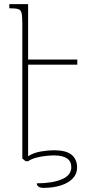

<svg xmlns="http://www.w3.org/2000/svg" viewBox="-20 -780 430 929"><path d="M354 -467H116V-24Q142 -41 177.5 -47Q213 -53 241 -53Q299 -53 326 -31.5Q353 -10 353 31Q353 61 332.5 83Q312 105 275 117Q238 129 190 129Q175 129 166.5 123Q158 117 158 107Q233 107 279 87.5Q325 68 325 29Q325 -28 241 -28Q225 -28 201.5 -25.5Q178 -23 155 -17Q132 -11 116 0H104L88 -13V-666Q88 -701 84.5 -716.5Q81 -732 68 -736Q55 -740 25 -740V-760H116V-492H354Z"/></svg>

Font: Noto Serif Armenian Thin
Style: Regular
Weight: 250
Version: Version 2.007